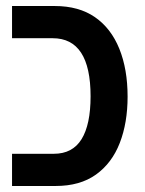

<svg xmlns="http://www.w3.org/2000/svg" viewBox="-20 -618 482 638"><path d="M20 0V-107H159Q221 -107 251 -155.5Q281 -204 281 -298Q281 -491 155 -491H20V-598H162Q242 -598 295.5 -561Q349 -524 376.5 -456Q404 -388 404 -297Q404 -210 378 -143Q352 -76 299 -38Q246 0 165 0Z"/></svg>

Font: Noto Sans Hebrew Condensed SemiBold
Style: Regular
Weight: 600
Width: 3
Designer: Monotype Design Team
Foundry: Monotype Imaging Inc.
Version: Version 2.004; ttfautohint (v1.8.4.7-5d5b)